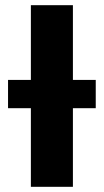

<svg xmlns="http://www.w3.org/2000/svg" viewBox="-20 -720 400 740"><path d="M99 0V-700H261V0ZM11 -303V-412H349V-303Z"/></svg>

Font: Montserrat Thin
Style: Bold
Weight: 700
Version: Version 9.000